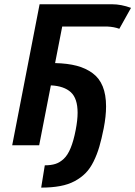

<svg xmlns="http://www.w3.org/2000/svg" viewBox="-20 -668 623 883"><path d="M162.1 -648.4H495.6Q537.1 -648.4 582.5 -631.8L528.8 -535.6Q504.9 -544.4 474.6 -545.9H266.1L233.4 -377.9Q291 -376.5 332.8 -365.5Q374.5 -354.5 405.8 -331.5Q437 -308.6 452.4 -270.5Q467.8 -232.4 467.8 -178.7Q467.8 -133.3 457 -78.1Q447.3 -29.3 436.8 6.6Q426.3 42.5 410.4 74.7Q394.5 106.9 373.5 128.2Q352.5 149.4 323.5 165Q294.4 180.7 256.3 187.7Q218.3 194.8 169.4 194.8L186 92.3Q214.4 92.3 234.6 85.9Q254.9 79.6 273.2 62.5Q291.5 45.4 304.9 12.7Q318.4 -20 328.1 -70.3Q336.9 -115.7 336.9 -149.4Q336.9 -215.3 305.7 -243.9Q274.4 -272.5 213.9 -275.4L160.2 0H36.1Z"/></svg>

Font: Fantasque Sans Mono
Style: Bold Italic
Weight: 700
Italic angle: -11°
Monospace: yes
Designer: Jany Belluz
Version: Version 1.7.1